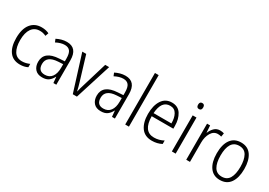

<svg xmlns="http://www.w3.org/2000/svg" viewBox="12 -1601 3437 2452"><g transform="rotate(30 1730.5 -375.0)"><path d="M259 10Q325 10 372 -15V-64Q347 -53 319.5 -46Q292 -39 262 -39Q182 -39 145 -99.5Q108 -160 108 -263Q108 -373 150 -432.5Q192 -492 269 -492Q318 -492 360 -471L377 -518Q331 -542 267 -542Q166 -542 108.5 -469.5Q51 -397 51 -262Q51 -132 104 -61Q157 10 259 10Z M738 -271V-217Q738 -133 702.5 -84.5Q667 -36 599 -36Q502 -36 502 -140Q502 -257 665 -267ZM639 -542Q599 -542 560.5 -531Q522 -520 490 -503L508 -459Q577 -495 634 -495Q687 -495 712.5 -462.5Q738 -430 738 -353V-313L659 -308Q445 -296 445 -139Q445 -74 481 -32Q517 10 587 10Q649 10 683.5 -17Q718 -44 739 -87H742L750 0H793V-359Q793 -542 639 -542Z M1036 0H1097L1265 -532H1207L1100 -177Q1090 -146 1081.5 -115.5Q1073 -85 1068 -61H1065Q1052 -121 1033 -182L927 -532H869Z M1602 -271V-217Q1602 -133 1566.5 -84.5Q1531 -36 1463 -36Q1366 -36 1366 -140Q1366 -257 1529 -267ZM1503 -542Q1463 -542 1424.5 -531Q1386 -520 1354 -503L1372 -459Q1441 -495 1498 -495Q1551 -495 1576.5 -462.5Q1602 -430 1602 -353V-313L1523 -308Q1309 -296 1309 -139Q1309 -74 1345 -32Q1381 10 1451 10Q1513 10 1547.5 -17Q1582 -44 1603 -87H1606L1614 0H1657V-359Q1657 -542 1503 -542Z M1864 0H1809V-760H1864Z M2189 -542Q2094 -542 2043.5 -465.5Q1993 -389 1993 -263Q1993 -139 2046 -64.5Q2099 10 2206 10Q2284 10 2348 -24V-75Q2282 -39 2209 -39Q2051 -39 2049 -261H2368V-301Q2368 -402 2324 -472Q2280 -542 2189 -542ZM2189 -495Q2254 -495 2284 -441Q2314 -387 2313 -307H2050Q2062 -495 2189 -495Z M2526 -730Q2488 -730 2488 -686Q2488 -641 2526 -641Q2563 -641 2563 -686Q2563 -730 2526 -730ZM2553 -532H2497V0H2553Z M2899 -541Q2847 -541 2814 -507.5Q2781 -474 2764 -430H2761L2754 -532H2709V0H2764V-285Q2764 -369 2799.5 -428Q2835 -487 2896 -487Q2924 -487 2948 -479L2957 -532Q2930 -541 2899 -541Z M3411 -267Q3411 -394 3360 -468Q3309 -542 3209 -542Q3110 -542 3057.5 -470Q3005 -398 3005 -267Q3005 -138 3057.5 -64Q3110 10 3207 10Q3308 10 3359.5 -64Q3411 -138 3411 -267ZM3061 -267Q3061 -376 3097 -434.5Q3133 -493 3209 -493Q3286 -493 3320 -432Q3354 -371 3354 -267Q3354 -158 3319 -98.5Q3284 -39 3208 -39Q3132 -39 3096.5 -99Q3061 -159 3061 -267Z"/></g></svg>

Font: Noto Sans UI SemiCondensed Light
Style: Regular
Weight: 300
Width: 4
Designer: Monotype Design Team
Foundry: Monotype Imaging Inc.
Version: Version 1.901